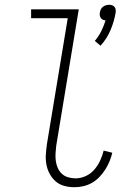

<svg xmlns="http://www.w3.org/2000/svg" viewBox="-20 -774 540 802"><path d="M400 -583 376 -603Q392 -622 403 -644Q414 -666 421 -689Q415 -689 410 -691.5Q405 -694 401.5 -698.5Q398 -703 397 -709Q396 -715 397 -721Q398 -728 401 -734.5Q404 -741 410 -745.5Q416 -750 422.5 -752Q429 -754 436 -754Q443 -754 448.5 -752Q454 -750 458 -745.5Q462 -741 463 -734.5Q464 -728 463 -721Q457 -685 442 -649Q427 -613 400 -583ZM291 8Q269 8 248.5 2.5Q228 -3 213 -16Q198 -29 188 -47Q178 -65 174 -86Q170 -107 171.5 -128.5Q173 -150 176 -172L263 -698H110V-735H309L215 -166Q213 -150 212 -134Q211 -118 213 -102.5Q215 -87 221 -73Q227 -59 238 -48.5Q249 -38 264.5 -33.5Q280 -29 296 -29Q317 -29 338 -38.5Q359 -48 374 -65.5Q389 -83 398.5 -103.5Q408 -124 413 -145L449 -136Q445 -118 437.5 -100Q430 -82 419.5 -65.5Q409 -49 395 -34.5Q381 -20 364.5 -10.5Q348 -1 329 3.5Q310 8 291 8Z"/></svg>

Font: Iosevka Term Curly Extralight
Style: Italic
Weight: 200
Italic angle: -9°
Designer: Belleve Invis
Foundry: Belleve Invis
Version: Version 32.3.0